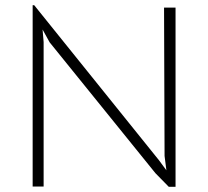

<svg xmlns="http://www.w3.org/2000/svg" viewBox="-20 -715 796 735"><path d="M105 -695H111L589 -101L617 -63L610 -118L608 -686H652V0H626L575 -52L170 -553L143 -602L147 -554V-1H105Z"/></svg>

Font: Bellota Text Light
Style: Regular
Weight: 300
Designer: Kemie Guaida
Foundry: Kemie Guaida
Version: Version 4.001